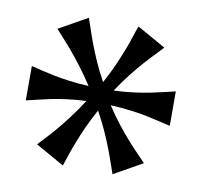

<svg xmlns="http://www.w3.org/2000/svg" viewBox="-57 -585 571 545"><g transform="rotate(10 229.0 -312.0)"><path d="M21.5 -263.2V-362.3Q34.2 -359.4 50.5 -355.2Q66.9 -351.1 87.6 -346.9Q108.4 -342.8 133.8 -339.4Q159.2 -335.9 189.9 -334.5Q171.4 -362.8 154.5 -385Q137.7 -407.2 123 -424.6Q108.4 -441.9 96.2 -455.1Q84 -468.3 74.7 -479L157.2 -525.4Q162.1 -511.7 168 -493.9Q173.8 -476.1 181.9 -454.6Q189.9 -433.1 201.2 -407.5Q212.4 -381.8 228.5 -352.5Q244.6 -381.8 255.9 -407.5Q267.1 -433.1 275.4 -454.6Q283.7 -476.1 289.3 -493.9Q294.9 -511.7 300.3 -525.4L382.8 -479Q373 -468.3 360.1 -455.1Q347.2 -441.9 331.8 -424.6Q316.4 -407.2 298.8 -385Q281.2 -362.8 262.2 -334Q294.4 -335.4 320.6 -338.9Q346.7 -342.3 367.9 -346.7Q389.2 -351.1 406.2 -355.2Q423.3 -359.4 436.5 -362.3V-263.2Q422.9 -266.1 405.8 -270.3Q388.7 -274.4 367.4 -278.8Q346.2 -283.2 319.8 -286.6Q293.5 -290 261.2 -291.5Q280.8 -262.2 298.3 -240Q315.9 -217.8 331.3 -200.4Q346.7 -183.1 359.6 -169.9Q372.6 -156.7 382.8 -146L300.3 -99.6Q295.4 -112.8 289.6 -130.4Q283.7 -147.9 275.4 -169.4Q267.1 -190.9 255.9 -216.1Q244.6 -241.2 228.5 -270.5Q212.4 -241.2 201.2 -216.1Q189.9 -190.9 181.6 -169.4Q173.3 -147.9 167.5 -130.4Q161.6 -112.8 157.2 -99.6L74.7 -146Q84.5 -156.7 96.9 -169.9Q109.4 -183.1 124 -200.4Q138.7 -217.8 155.5 -240Q172.4 -262.2 191.4 -291.5Q160.2 -290 134.5 -286.6Q108.9 -283.2 88.1 -278.8Q67.4 -274.4 51 -270.3Q34.7 -266.1 21.5 -263.2Z"/></g></svg>

Font: Smythe
Style: Regular
Weight: 400
Version: Version 1.000